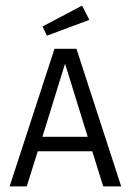

<svg xmlns="http://www.w3.org/2000/svg" viewBox="-20 -663 466 683"><path d="M114.3 -125 75.2 0H14.2L173.8 -489.3H252L411.1 0H347.2L308.1 -125ZM292 -176.3 211.4 -436.5 130.9 -176.3ZM297.9 -592.3 147 -536.1 131.3 -568.8 272 -643.1Z"/></svg>

Font: Amiri Typewriter
Style: Regular
Weight: 400
Monospace: yes
Designer: Khaled Hosny
Version: Version 1.1